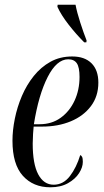

<svg xmlns="http://www.w3.org/2000/svg" viewBox="-20 -786 440 816"><path d="M194 10Q121 10 77 -39Q33 -88 33 -188Q33 -232 43 -281.5Q53 -331 73 -378Q93 -425 123.5 -463Q154 -501 194.5 -523.5Q235 -546 287 -546Q340 -546 369 -517Q398 -488 398 -435Q398 -377 366.5 -335Q335 -293 281 -270.5Q227 -248 159 -248H123Q122 -241 120.5 -217Q119 -193 119 -176Q119 -89 142.5 -45Q166 -1 208 -1Q249 -1 277 -37.5Q305 -74 321 -127Q326 -125 329 -119Q332 -113 332 -98Q332 -75 316 -50Q300 -25 269 -7.5Q238 10 194 10ZM148 -258Q200 -258 238 -285.5Q276 -313 297 -358.5Q318 -404 318 -459Q318 -500 306.5 -517Q295 -534 270 -534Q221 -534 182.5 -458.5Q144 -383 124 -258ZM338 -606Q303 -641 271.5 -681.5Q240 -722 224 -757L225 -766H301Q307 -734 321 -690.5Q335 -647 348 -614L347 -606Z"/></svg>

Font: Noto Serif Display ExtraCondensed
Style: Italic
Weight: 400
Width: 2
Italic angle: -12°
Designer: Monotype Design Team
Foundry: Monotype Imaging Inc.
Version: Version 2.009